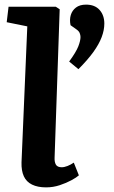

<svg xmlns="http://www.w3.org/2000/svg" viewBox="-20 -796 492 830"><path d="M98 -682 9 -700 17 -767H221L238 -756L216 -115Q215 -96 221.5 -84.5Q228 -73 247 -73Q258 -73 272 -78.5Q286 -84 299 -93L321 -38Q311 -29 289 -17Q267 -5 238.5 4.5Q210 14 179 14Q143 14 118.5 2Q94 -10 83 -34Q72 -58 73 -94ZM319 -497 279 -530Q309 -571 318.5 -595.5Q328 -620 328 -636Q328 -644 324.5 -653Q321 -662 309 -670L285 -687Q280 -711 286 -731Q292 -751 308.5 -763.5Q325 -776 352 -776Q390 -776 410.5 -753Q431 -730 431 -694Q431 -666 419.5 -635.5Q408 -605 383.5 -571Q359 -537 319 -497Z"/></svg>

Font: Literata
Style: Bold Italic
Weight: 700
Italic angle: -2°
Designer: Latin by Veronika Burian and Jose Scaglione. Greek by Irene Vlachou. Cyrillic by Vera Evstafieva
Foundry: TypeTogether
Version: Version 3.103;gftools[0.9.29]